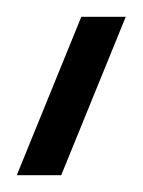

<svg xmlns="http://www.w3.org/2000/svg" viewBox="-20 -117 170 229"><path d="M53 92H0L77 -97H130Z"/></svg>

Font: Mirza
Style: Regular
Weight: 400
Designer: Arabic design by Kourosh Beigpour, Latin design by Eduardo Tunni, engineering by Lasse Fister
Version: Version 1.000